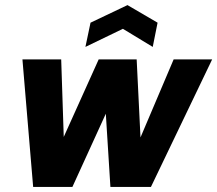

<svg xmlns="http://www.w3.org/2000/svg" viewBox="-20 -733 852 753"><path d="M264 0H110L68 -500H220L230 -196L367 -500H516L531 -194L661 -500H812L572 0H413L395 -287ZM579 -549 462 -620 315 -549 335 -644 480 -713 598 -644Z"/></svg>

Font: Albert Sans ExtraBold
Style: Italic
Weight: 800
Italic angle: -11.25°
Designer: Andreas Rasmussen
Foundry: a.Foundry
Version: Version 1.025